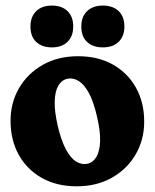

<svg xmlns="http://www.w3.org/2000/svg" viewBox="-20 -653 550 682"><path d="M257.7 -453.3Q328.5 -453.3 381.1 -423.6Q433.8 -393.9 463 -341.5Q492.2 -289.2 492.2 -220.6Q492.2 -156.8 462 -104.7Q431.8 -52.6 377.7 -21.9Q323.7 8.8 252 8.8Q181.6 8.8 128.7 -20.9Q75.9 -50.6 46.7 -103Q17.5 -155.4 17.5 -223.9Q17.5 -288.2 47.7 -340Q77.9 -391.9 131.9 -422.6Q186 -453.3 257.7 -453.3ZM291.1 -71.5Q311.1 -76.1 322.8 -96.3Q334.4 -116.5 335.6 -151.8Q336.7 -187.2 324.8 -237.8Q313 -290.4 296.2 -321.7Q279.3 -353 259.4 -365.4Q239.4 -377.7 218.6 -373Q198.6 -368.5 186.9 -348.3Q175.3 -328.1 174.3 -292.7Q173.4 -257.3 184.9 -206.7Q197.1 -154.5 213.8 -123Q230.5 -91.5 250.4 -79.2Q270.4 -66.9 291.1 -71.5ZM164.2 -484.7Q129.1 -484.7 108.7 -504Q88.2 -523.3 88.2 -558.8Q88.2 -593.6 108.7 -613.4Q129.1 -633.2 164.2 -633.2Q200 -633.2 220 -613.4Q240.1 -593.6 240.1 -558.8Q240.1 -524.5 220 -504.6Q200 -484.7 164.2 -484.7ZM345.2 -484.7Q309.8 -484.7 289.3 -504Q268.8 -523.3 268.8 -558.8Q268.8 -593.6 289.3 -613.4Q309.8 -633.2 345.2 -633.2Q381.4 -633.2 401.6 -613.4Q421.9 -593.6 421.9 -558.8Q421.9 -524.5 401.6 -504.6Q381.4 -484.7 345.2 -484.7Z"/></svg>

Font: Fraunces 144pt S100 Black
Style: Regular
Weight: 900
Version: Version 1.000